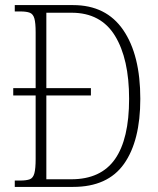

<svg xmlns="http://www.w3.org/2000/svg" viewBox="-20 -734 621 754"><path d="M38 0V-25H59Q84 -25 97 -30Q110 -35 115 -53.5Q120 -72 120 -110V-359H32V-388H120V-607Q120 -644 115 -661.5Q110 -679 97 -684Q84 -689 60 -689H38V-714H267Q397 -714 464 -616Q531 -518 531 -346Q531 -181 467 -90.5Q403 0 267 0ZM260 -30Q376 -30 431.5 -109Q487 -188 487 -346Q487 -503 431.5 -593.5Q376 -684 261 -684H162V-388H337V-359H162V-30Z"/></svg>

Font: Noto Serif Ethiopic Condensed ExtraLight
Style: Regular
Weight: 200
Width: 3
Designer: Monotype Design Team
Foundry: Monotype Imaging Inc.
Version: Version 2.102; ttfautohint (v1.8.4.7-5d5b)